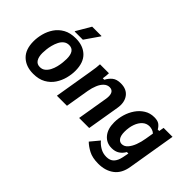

<svg xmlns="http://www.w3.org/2000/svg" viewBox="-102 -1171 1822 1822"><g transform="rotate(45 808.5 -260.5)"><path d="M238.3 12.5Q140 12.5 81.2 -43.8Q22.5 -100 22.5 -209.2Q22.5 -258.3 36.2 -311.2Q50 -364.2 80.8 -410Q111.7 -455.8 162.5 -484.2Q213.3 -512.5 287.5 -512.5Q385.8 -512.5 444.2 -456.7Q502.5 -400.8 502.5 -290.8Q502.5 -242.5 488.8 -189.6Q475 -136.7 444.6 -90.8Q414.2 -45 363.3 -16.2Q312.5 12.5 238.3 12.5ZM237.5 -77.5Q269.2 -77.5 291.2 -95.4Q313.3 -113.3 327.9 -141.2Q342.5 -169.2 350.4 -201.2Q358.3 -233.3 361.2 -262.9Q364.2 -292.5 364.2 -312.5Q364.2 -422.5 288.3 -422.5Q256.7 -422.5 234.2 -405Q211.7 -387.5 197.5 -359.2Q183.3 -330.8 175 -298.8Q166.7 -266.7 163.8 -237.5Q160.8 -208.3 160.8 -189.2Q160.8 -136.7 180 -107.1Q199.2 -77.5 237.5 -77.5ZM233.3 -550V-555L318.3 -700H443.3V-695L343.3 -550Z M545 0 608.3 -380Q615 -417.5 619.2 -451.2Q623.3 -485 623.3 -500H743.3Q743.3 -482.5 741.2 -463.8Q739.2 -445 735.8 -425H755.8Q775 -462.5 805.8 -487.5Q836.7 -512.5 891.7 -512.5Q970.8 -512.5 1008.8 -460Q1046.7 -407.5 1032.5 -324.2L978.3 0H843.3L894.2 -305Q903.3 -356.7 890 -384.2Q876.7 -411.7 842.5 -411.7Q810.8 -411.7 785.8 -388.3Q760.8 -365 744.6 -325.8Q728.3 -286.7 720 -240L680 0Z M1279.2 179.2Q1199.2 179.2 1148.8 152.5Q1098.3 125.8 1066.7 94.2L1140.8 5Q1165.8 35.8 1203.3 57.5Q1240.8 79.2 1286.7 79.2Q1335.8 79.2 1362.5 51.2Q1389.2 23.3 1400 -29.2L1412.5 -91.7H1392.5Q1373.3 -56.7 1341.7 -35.8Q1310 -15 1263.3 -15Q1193.3 -15 1150.4 -66.2Q1107.5 -117.5 1107.5 -205.8Q1107.5 -260 1123.3 -313.8Q1139.2 -367.5 1169.6 -411.7Q1200 -455.8 1243.8 -482.9Q1287.5 -510 1343.3 -510Q1387.5 -510 1410.4 -493.8Q1433.3 -477.5 1448.3 -450H1468.3L1476.7 -500H1596.7L1515.8 -15Q1500 83.3 1436.7 131.2Q1373.3 179.2 1279.2 179.2ZM1303.3 -110Q1336.7 -110 1362.1 -138.3Q1387.5 -166.7 1404.6 -212.1Q1421.7 -257.5 1430 -310L1443.3 -390Q1429.2 -404.2 1409.2 -410.4Q1389.2 -416.7 1372.5 -416.7Q1332.5 -416.7 1302.9 -390Q1273.3 -363.3 1256.7 -317.1Q1240 -270.8 1240 -212.5Q1240 -160.8 1257.9 -135.4Q1275.8 -110 1303.3 -110Z"/></g></svg>

Font: Familjen Grotesk
Style: Bold Italic
Weight: 700
Italic angle: -9.46201°
Designer: Anders Wikstroem, Jonas Baeckman, Matilda Gysing, Kristian Moeller
Foundry: Familjen STHLM AB
Version: Version 2.002; ttfautohint (v1.8.4.7-5d5b)